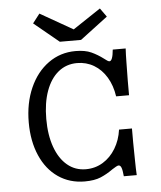

<svg xmlns="http://www.w3.org/2000/svg" viewBox="-54 -813 732 872"><g transform="rotate(-5 311.5 -377.5)"><path d="M66.9 -277.4Q66.9 -365.3 97.6 -434.7Q128.2 -504 182.7 -543.1Q237.1 -582.3 306.5 -582.3Q350 -582.3 378.2 -569.4Q406.5 -556.5 433.1 -536.3Q440.3 -530.6 446.4 -526.6Q452.4 -522.6 456.5 -522.6Q463.7 -522.6 468.5 -535.1Q473.4 -547.6 475.8 -574.2H534.7Q533.1 -546.8 532.7 -511.3Q532.3 -475.8 531.5 -427.4V-361.3H472.6Q465.3 -411.3 442.7 -448.8Q420.2 -486.3 385.5 -506.9Q350.8 -527.4 308.9 -527.4Q259.7 -527.4 223.4 -498Q187.1 -468.5 167.3 -414.1Q147.6 -359.7 147.6 -286.3Q147.6 -212.9 167.3 -158.1Q187.1 -103.2 223 -73.4Q258.9 -43.5 307.3 -43.5Q350 -43.5 385.1 -64.9Q420.2 -86.3 443.1 -124.2Q466.1 -162.1 472.6 -209.7H531.5V-145.2Q532.3 -97.6 532.7 -61.3Q533.1 -25 534.7 3.2H475.8Q473.4 -24.2 469 -35.9Q464.5 -47.6 456.5 -47.6Q451.6 -47.6 444 -43.1Q436.3 -38.7 427.4 -33.1Q399.2 -12.9 370.6 -0.8Q341.9 11.3 297.6 11.3Q229 11.3 176.6 -24.6Q124.2 -60.5 95.6 -126.2Q66.9 -191.9 66.9 -277.4ZM462.1 -725.8 336.3 -630.6H239.5L125.8 -724.2L158.1 -766.1L336.3 -664.5H282.3L433.9 -765.3Z"/></g></svg>

Font: Playfair Micro SmCond SmLight
Style: Regular
Weight: 360
Width: 4
Designer: Claus Eggers Sørensen
Foundry: Claus Eggers Sørensen
Version: Version 2.100;Glyphs 3.2 (3219)